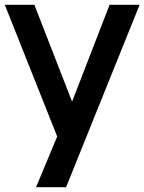

<svg xmlns="http://www.w3.org/2000/svg" viewBox="-35 -569 601 799"><path d="M203 -1 -15 -549H108L265 -146L421 -549H546L240 210H115Z"/></svg>

Font: BLUETTI 2.0 Medium
Style: Italic
Weight: 500
Designer: Stijn de Vries
Foundry: tokotype
Version: Version 2.005;October 31, 2023;FontCreator 14.0.0.2814 64-bi